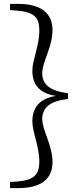

<svg xmlns="http://www.w3.org/2000/svg" viewBox="-20 -798 414 991"><path d="M331 -317C231 -329 198 -367 198 -421C198 -478 251 -556 251 -642C251 -730 193 -778 72 -778H32V-746L68 -743C156 -736 183 -708 183 -641C183 -560 147 -489 147 -433C147 -368 177 -317 269 -303C177 -288 147 -236 147 -172C147 -115 183 -44 183 37C183 103 156 132 68 139L32 141V173H72C193 173 251 126 251 38C251 -47 198 -127 198 -183C198 -238 231 -276 331 -287Z"/></svg>

Font: Noto Serif CJK TC
Style: Regular
Weight: 400
Designer: Ryoko NISHIZUKA 西塚涼子 (kana & ideographs); Frank Grießhammer (Latin, Greek & Cyrillic); Wenlong ZHANG 张文龙 (bopomofo); San
Foundry: Adobe
Version: Version 2.001;hotconv 1.1.0;makeotfexe 2.6.0